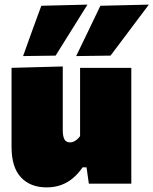

<svg xmlns="http://www.w3.org/2000/svg" viewBox="-20 -796 665 832"><path d="M182 16Q111.5 16 70.8 -27.5Q30 -71 30 -160Q30 -194 30 -219Q30 -244 30 -273Q30 -328 30 -366.2Q30 -404.5 30 -436Q30 -467.5 30 -502L252 -508Q252 -456.5 252 -406Q252 -355.5 252 -303V-232Q252 -206 259 -192.5Q266 -179 284 -179Q292.5 -179 300.2 -182.8Q308 -186.5 314.8 -192.5Q321.5 -198.5 327 -206V-303Q327 -355.5 327 -403Q327 -450.5 327 -502H549Q549 -450.5 549 -399.2Q549 -348 549 -273V-213Q549 -150 549 -101Q549 -52 549 0H365L355 -71H338Q320 -44.5 297.2 -25Q274.5 -5.5 246 5.2Q217.5 16 182 16ZM310 -553Q336.5 -608 362.8 -662.2Q389 -716.5 415 -771L625 -776Q596 -737.5 567.8 -699.8Q539.5 -662 512.2 -625.8Q485 -589.5 459 -555ZM80 -553Q99.5 -608 119.2 -662.2Q139 -716.5 159 -771L359 -776Q335 -737.5 311.5 -699.8Q288 -662 265.2 -625.8Q242.5 -589.5 221 -555Z"/></svg>

Font: Commissioner Thin Black
Style: Regular
Weight: 900
Version: Version 1.000